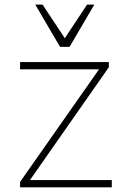

<svg xmlns="http://www.w3.org/2000/svg" viewBox="-20 -806 538 826"><path d="M66.4 -23.4 417 -523.4 416 -507.8H66.4V-539.1H448.2V-516.6L98.6 -16.6V-31.2H460.9V0H66.4ZM131.8 -786.1H163.1L258.8 -641.6L354.5 -786.1H385.7L279.3 -604.5H238.3Z"/></svg>

Font: Min Sans VF VF
Style: Regular
Weight: 400
Designer: Jinseong-Kim, NotoSansCJK, Nunito
Foundry: Jinseong-Kim
Version: Version 1.420;Glyphs 3.1.2 (3151)